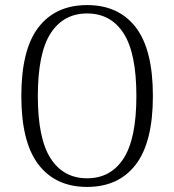

<svg xmlns="http://www.w3.org/2000/svg" viewBox="-20 -723 686 756"><path d="M323 13Q199 13 131.5 -75Q64 -163 64 -345Q64 -528 131.5 -615.5Q199 -703 323 -703Q447 -703 514.5 -615.5Q582 -528 582 -345Q582 -163 514.5 -75Q447 13 323 13ZM323 -21Q416 -21 466.5 -99Q517 -177 517 -345Q517 -514 466.5 -592Q416 -670 323 -670Q230 -670 179.5 -592Q129 -514 129 -345Q129 -177 179.5 -99Q230 -21 323 -21Z"/></svg>

Font: Arima Thin Light
Style: Regular
Weight: 300
Version: Version 1.100